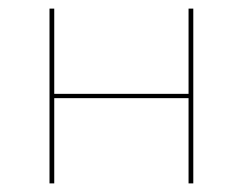

<svg xmlns="http://www.w3.org/2000/svg" viewBox="-20 -426 564 446"><path d="M418 -406H429V0H418V-198H106V0H95V-406H106V-208H418Z"/></svg>

Font: EauTest Hairline
Style: Regular
Weight: 250
Designer: Christian Thalmann (Catharsis Fonts)
Version: Version 0.001;PS 000.001;hotconv 1.0.88;makeotf.lib2.5.64775